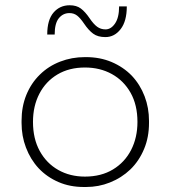

<svg xmlns="http://www.w3.org/2000/svg" viewBox="-20 -722 665 748"><path d="M390.5 -577.5Q361 -577.5 343 -590.8Q325 -604 307.5 -630Q293 -651.5 280.5 -661.2Q268 -671 250.5 -671Q225.5 -671 209.2 -651Q193 -631 193 -587.5H164Q164 -644.5 188.5 -673Q213 -701.5 251.5 -701.5Q278 -701.5 295 -688.8Q312 -676 329 -651Q344.5 -628 358.5 -617.8Q372.5 -607.5 391 -607.5Q412.5 -607.5 428.2 -630.5Q444 -653.5 444 -697H474Q474 -639.5 450 -608.5Q426 -577.5 390.5 -577.5ZM315 6.5H306.5Q252.5 6.5 208.5 -12.5Q163 -32 130.5 -66.5Q98.5 -101 81 -147.5Q64 -192 64 -243V-251.5Q64 -306.5 82.5 -352Q101.5 -398.5 135.5 -431.5Q169 -464.5 214.5 -482Q259.5 -499.5 311 -499.5H315Q369.5 -499.5 414.5 -480.5Q460.5 -461 493.5 -427Q526 -392.5 543.5 -346.5Q560.5 -302 560.5 -251V-243Q560.5 -187.5 541.5 -142Q522 -95 488 -62Q453.5 -29 408 -11Q364.5 6.5 315 6.5ZM311 -34Q374 -34 420 -61.8Q466 -89.5 490.8 -137.8Q515.5 -186 515.5 -247Q515.5 -313 488.8 -360.5Q462 -408 415.8 -433.5Q369.5 -459 311 -459Q249.5 -459 204 -432Q158.5 -405 133.5 -357Q108.5 -309 108.5 -247Q108.5 -181.5 134.8 -133.8Q161 -86 206.8 -60Q252.5 -34 311 -34Z"/></svg>

Font: Acari Sans Neue Light
Style: Regular
Weight: 300
Designer: Alfredo Marco Pradil (font), Cristiano Sobral (main changes)
Foundry: Hanken Design Co. (font), Cristiano Sobral (main changes)
Version: Version 2.459;March 19, 2022;FontCreator 14.0.0.2808 64-bit;